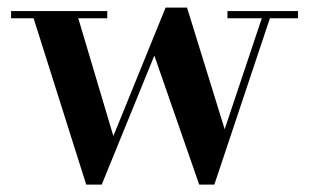

<svg xmlns="http://www.w3.org/2000/svg" viewBox="-20 -490 840 520"><path d="M787 -460V-440.5H711L560.5 10H519.5L398 -339.5L255.5 10H213.5L71 -440.5H10V-460H270.5V-440.5H192L287 -121.5L428.5 -469.5H486.5L588.5 -140L689 -440.5H596V-460Z"/></svg>

Font: Bodoni Moda SemiBold
Style: Regular
Weight: 600
Designer: Owen Earl
Foundry: indestructible type
Version: Version 2.005; ttfautohint (v1.8.4.7-5d5b)